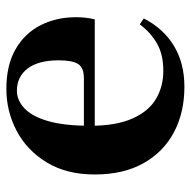

<svg xmlns="http://www.w3.org/2000/svg" viewBox="-18 -580 614 619"><g transform="rotate(-90 289.5 -270.0)"><path d="M320 17Q237 17 173.5 -16.5Q110 -50 73.5 -114.5Q37 -179 37 -272Q37 -363 76 -427Q115 -491 178 -524Q241 -557 313 -557Q389 -557 440.5 -527.5Q492 -498 518 -447Q544 -396 544 -333Q544 -299 537 -272H101V-307H347Q381 -307 393 -325.5Q405 -344 405 -388Q405 -454 378.5 -488.5Q352 -523 307 -523Q276 -523 250 -498.5Q224 -474 209 -422Q194 -370 194 -286Q194 -204 217 -151.5Q240 -99 280 -75Q320 -51 371 -51Q424 -51 459.5 -71.5Q495 -92 521 -127L540 -114Q508 -51 452 -17Q396 17 320 17Z"/></g></svg>

Font: Noto Serif TC ExtraBold
Style: Regular
Weight: 800
Designer: Ryoko NISHIZUKA 西塚涼子 (kana & ideographs); Frank Grießhammer (Latin, Greek & Cyrillic); Wenlong ZHANG 张文龙 (bopomofo); San
Foundry: Adobe
Version: Version 2.002-H1;hotconv 1.1.0;makeotfexe 2.6.0